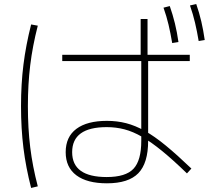

<svg xmlns="http://www.w3.org/2000/svg" viewBox="-20 -875 1040 950"><path d="M509 32Q411 32 358 -7.5Q305 -47 305 -122Q305 -198 358 -237.5Q411 -277 509 -277Q559 -277 604 -265.5Q649 -254 696.5 -227.5Q744 -201 800 -155Q856 -109 927 -41L905 -17Q836 -84 782 -128Q728 -172 683 -198Q638 -224 596 -235Q554 -246 508 -246Q337 -246 337 -122Q337 1 508 1Q602 1 640.5 -40Q679 -81 679 -178V-588H676V-781H710V-588H713V-178Q713 -68 664.5 -18Q616 32 509 32ZM134 55Q108 -46 96 -142.5Q84 -239 84 -350Q84 -459 96 -555Q108 -651 134 -754L167 -748Q141 -647 129.5 -552Q118 -457 118 -350Q118 -241 129.5 -146.5Q141 -52 167 47ZM288 -573V-604H919V-573ZM832 -662Q824 -710 814 -752.5Q804 -795 789 -837L820 -845Q835 -802 845.5 -759Q856 -716 863 -667ZM963 -672Q955 -720 945 -762.5Q935 -805 920 -848L951 -855Q966 -812 976 -769Q986 -726 993 -677Z"/></svg>

Font: M PLUS 1 ExtraLight
Style: Regular
Weight: 250
Version: Version 1.001